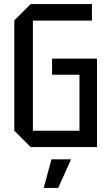

<svg xmlns="http://www.w3.org/2000/svg" viewBox="-20 -720 545 940"><path d="M50 -80V-620L130 -700H430V-619H141V-80H369V-354H235V-433H455V0H130ZM194 200 232 60H328L265 200Z"/></svg>

Font: Tektur SemiCondensed
Style: Regular
Weight: 400
Width: 4
Designer: Adam Jagosz
Foundry: Adam Jagosz
Version: Version 1.005;gftools[0.9.30]